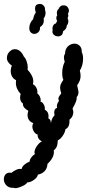

<svg xmlns="http://www.w3.org/2000/svg" viewBox="-25 -786 509 1003"><path d="M338 -161Q340 -121 317 -111Q315 -95 303 -77Q291 -59 277 -53Q277 -49 275.5 -36.5Q274 -24 269.5 -16Q265 -8 256 0Q261 35 223 70Q222 94 207.5 108.5Q193 123 173 126Q171 140 152.5 153.5Q134 167 117 167Q113 178 84.5 189.5Q56 201 47 195Q23 197 9 183Q-5 169 -5 150Q-5 136 3 126Q11 116 26 116Q31 116 34 117Q62 96 79 96Q85 96 88 97Q90 85 102 74.5Q114 64 130 58Q130 48 138 37Q146 26 157 19Q155 13 155 10Q155 -5 168 -23.5Q181 -42 194 -47Q171 -59 171 -84Q161 -85 152.5 -98Q144 -111 144 -126Q144 -135 149 -143Q134 -148 126.5 -159Q119 -170 119 -185Q119 -196 123 -207Q109 -215 101.5 -224Q94 -233 95 -245Q80 -255 80 -276Q80 -286 83 -295Q58 -322 58 -353Q58 -362 59 -367Q45 -374 38 -386.5Q31 -399 31 -415Q31 -430 37 -443Q11 -461 11 -483Q11 -508 33 -523Q42 -529 53 -529Q68 -529 80.5 -518Q93 -507 99 -491Q108 -483 114 -466Q120 -449 120 -434Q120 -425 119 -422Q149 -390 149 -360Q149 -356 147 -346Q160 -339 166 -325.5Q172 -312 170 -298Q180 -290 184.5 -278Q189 -266 187 -254Q196 -254 203.5 -240.5Q211 -227 209 -213Q222 -206 226 -194.5Q230 -183 228 -167Q241 -163 241 -142Q244 -159 248 -167Q252 -175 260 -184Q258 -194 258 -197Q258 -208 262 -214.5Q266 -221 273 -222Q269 -241 283 -259Q280 -265 280 -271Q280 -278 286.5 -286.5Q293 -295 295 -298Q289 -316 289 -328Q289 -338 293 -347Q297 -356 306 -369Q300 -381 300 -405Q300 -437 313 -463Q309 -477 309 -485Q309 -497 315 -506Q315 -530 330 -544Q345 -558 364 -558Q380 -558 391.5 -546.5Q403 -535 402 -514Q409 -500 409 -480Q409 -444 392 -417Q396 -404 396 -389Q396 -364 378 -341Q379 -333 382 -322Q385 -311 385 -304Q385 -289 375 -278Q380 -264 354 -219Q358 -207 358 -200Q358 -192 355 -184Q351 -171 338 -161ZM213 -719Q213 -728 210 -734Q212 -748 201.5 -758Q191 -768 177 -765Q158 -762 158 -742Q158 -734 162 -720Q157 -715 153 -704Q149 -693 148 -685Q140 -679 134 -666Q128 -653 128 -640Q128 -625 135 -618Q142 -609 155 -609Q162 -609 169 -613Q186 -623 184 -644Q204 -657 204 -678Q204 -686 203 -690Q207 -694 210 -702Q213 -710 213 -719ZM309 -758Q320 -758 327.5 -749.5Q335 -741 335 -730Q335 -721 330 -715Q332 -709 332 -705Q332 -699 328 -691Q332 -684 332 -675Q332 -662 323 -651Q324 -643 318 -635Q312 -627 304 -622Q304 -609 296.5 -602.5Q289 -596 278 -596Q265 -596 255.5 -605Q246 -614 250 -629Q249 -632 249 -638Q249 -647 254 -654.5Q259 -662 268 -664Q269 -672 274 -676Q269 -684 269 -692Q269 -699 274 -707Q272 -711 272 -718Q272 -732 281 -739Q284 -748 291.5 -753.5Q299 -759 309 -758Z"/></svg>

Font: Pangolin
Style: Regular
Weight: 400
Designer: Kevin Burke
Foundry: Google, Inc.
Version: Version 1.101